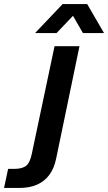

<svg xmlns="http://www.w3.org/2000/svg" viewBox="-145 -760 533 947"><path d="M-125 167 -105 73H-76Q-36 73 -16.5 58Q3 43 12 -2L124 -532H247L132 22Q122 71 98 103Q74 135 37 151Q0 167 -48 167ZM28 -597 164 -740H285L368 -597H264L215 -682L134 -597Z"/></svg>

Font: Mona Sans ExtraLight SemiBold
Style: Italic
Weight: 600
Italic angle: -11.6951°
Version: Version 2.000